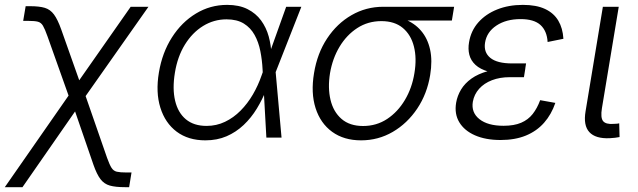

<svg xmlns="http://www.w3.org/2000/svg" viewBox="-53 -567 2630 791"><path d="M-33.2 204.1 254.4 -209H286.6L388.2 83.5Q398.4 111.8 406.5 124.5Q414.6 137.2 428.2 140.4Q441.9 143.6 467.8 143.6H488.8L479 204.1H461.4Q422.9 204.1 399.4 197.5Q376 190.9 360.8 170.9Q345.7 150.9 332 111.8L256.3 -107.9L39.6 204.1ZM238.8 -147 142.6 -417.5Q131.8 -447.8 124 -460.9Q116.2 -474.1 103.3 -477.5Q90.3 -481 63.5 -481H42.5L52.7 -541.5H70.8Q108.9 -541.5 131.6 -534.7Q154.3 -527.8 169.4 -507.3Q184.6 -486.8 199.2 -445.8L273.4 -236.3L485.4 -539.1H558.6L282.7 -147Z M793 11.2Q722.7 11.2 675 -24.4Q627.4 -60.1 607.7 -123.3Q587.9 -186.5 601.6 -268.1Q615.2 -350.1 655.3 -412.8Q695.3 -475.6 754.2 -511.2Q813 -546.9 882.8 -546.9Q932.1 -546.9 966.6 -529.5Q1001 -512.2 1022.5 -482.9Q1043.9 -453.6 1054 -417Q1064 -380.4 1065.4 -340.8H1087.9L1082.5 -271.5L1106.9 0H1044.4L1028.8 -280.3Q1026.9 -319.8 1019.5 -356.7Q1012.2 -393.6 995.8 -423.1Q979.5 -452.6 951.4 -470Q923.3 -487.3 880.4 -487.3Q828.1 -487.3 783.7 -460Q739.3 -432.6 708.7 -383.1Q678.2 -333.5 667.5 -267.1Q656.7 -201.2 668.5 -151.9Q680.2 -102.5 712.9 -75.4Q745.6 -48.3 797.9 -48.3Q838.9 -48.3 874 -65.2Q909.2 -82 938 -111.1Q966.8 -140.1 988.8 -177.7Q1010.7 -215.3 1024.9 -256.8L1126 -539.1H1188.5L1082 -268.1L1064.9 -199.7H1044.9Q1028.3 -157.7 1005.1 -119.6Q981.9 -81.5 950.7 -52Q919.4 -22.5 880.4 -5.6Q841.3 11.2 793 11.2Z M1434.6 11.2Q1363.8 11.2 1315.4 -23.9Q1267.1 -59.1 1247.1 -121.6Q1227.1 -184.1 1240.7 -265.6Q1253.9 -347.2 1294.7 -408.7Q1335.4 -470.2 1395.3 -504.6Q1455.1 -539.1 1525.9 -539.1H1817.9L1808.6 -482.4H1584L1518.1 -480Q1462.9 -480 1418.9 -451.4Q1375 -422.9 1345.9 -374.5Q1316.9 -326.2 1306.6 -265.6Q1296.9 -205.1 1308.6 -155.8Q1320.3 -106.4 1354 -77.1Q1387.7 -47.9 1442.9 -47.9Q1498 -47.9 1542 -76.9Q1585.9 -106 1615.2 -155.3Q1644.5 -204.6 1654.3 -265.6Q1664.6 -326.7 1652.3 -375.2Q1640.1 -423.8 1606.4 -451.9Q1572.8 -480 1518.1 -480L1520 -503.9Q1572.3 -503.9 1613.5 -487.8Q1654.8 -471.7 1681.6 -440.4Q1708.5 -409.2 1718.8 -363.3Q1729 -317.4 1719.2 -257.8Q1706.5 -180.2 1665.8 -119.4Q1625 -58.6 1565.2 -23.7Q1505.4 11.2 1434.6 11.2Z M2009.3 9.8Q1947.8 9.8 1903.8 -9.5Q1859.9 -28.8 1839.1 -63.5Q1818.4 -98.1 1826.2 -144Q1831.1 -172.4 1846.4 -198Q1861.8 -223.6 1889.2 -243.2Q1916.5 -262.7 1956.8 -273.9Q1997.1 -285.2 2051.3 -285.2H2111.3L2105.5 -249H2046.4Q2006.3 -249 1973.9 -236.6Q1941.4 -224.1 1920.9 -201.2Q1900.4 -178.2 1895 -147.9Q1887.7 -103.5 1922.1 -76.2Q1956.5 -48.8 2021.5 -48.8Q2064.9 -48.8 2094 -61.3Q2123 -73.7 2141.6 -97.4Q2160.2 -121.1 2172.4 -154.3L2234.9 -143.1Q2218.8 -95.7 2188.5 -61.3Q2158.2 -26.9 2113.5 -8.5Q2068.8 9.8 2009.3 9.8ZM2048.3 -261.7Q1995.1 -261.7 1960.2 -271.7Q1925.3 -281.7 1906 -299.6Q1886.7 -317.4 1880.6 -341.3Q1874.5 -365.2 1879.4 -393.1Q1887.2 -440.4 1917.7 -474.9Q1948.2 -509.3 1995.4 -528.1Q2042.5 -546.9 2101.1 -546.9Q2156.7 -546.9 2192.6 -530Q2228.5 -513.2 2247.1 -481.9Q2265.6 -450.7 2268.1 -407.2L2203.1 -394Q2200.2 -439.9 2173.6 -464.1Q2147 -488.3 2091.8 -488.3Q2032.2 -488.3 1992.2 -461.7Q1952.1 -435.1 1945.3 -391.1Q1939 -351.6 1967 -328.6Q1995.1 -305.7 2056.6 -305.7H2114.3L2107.4 -261.7Z M2459 2.4Q2400.4 4.9 2375 -22.7Q2349.6 -50.3 2359.4 -108.4L2430.7 -539.1H2496.1L2426.8 -121.1Q2420.4 -82 2431.6 -68.1Q2442.9 -54.2 2474.6 -56.6Q2483.9 -57.1 2488.5 -57.4Q2493.2 -57.6 2498 -59.1L2499.5 -2.4Q2492.2 -1 2481.4 0.5Q2470.7 2 2459 2.4Z"/></svg>

Font: Inter 18pt Light
Style: Italic
Weight: 300
Italic angle: -9.3988°
Designer: Rasmus Andersson
Foundry: rsms
Version: Version 4.001;git-66647c0bb